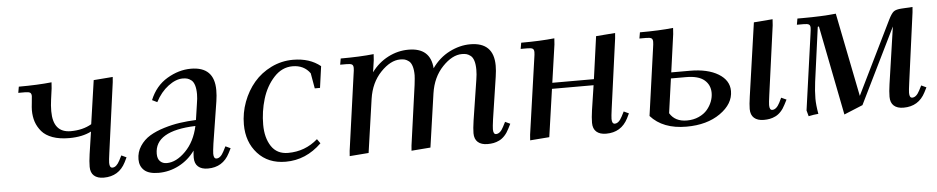

<svg xmlns="http://www.w3.org/2000/svg" viewBox="-34 -655 4260 873"><g transform="rotate(-5 2096.0 -219.0)"><path d="M58.1 -411.1 63 -439Q149.4 -439 212.9 -445.8L210.9 -418L204.1 -368.2Q200.2 -341.3 200.2 -314.9Q200.2 -216.8 280.8 -216.8Q335.9 -216.8 376 -240.2L404.8 -439L492.2 -445.8L490.2 -421.9L446.8 -104Q441.9 -68.8 441.9 -58.1Q441.9 -35.2 455.1 -35.2Q473.6 -35.2 488.8 -64.9L500 -86.9L522.9 -76.2L512.2 -54.2Q481 6.8 412.1 6.8Q383.3 6.8 367.7 -7.1Q352.1 -21 352.1 -47.9Q352.1 -71.8 356.9 -105L372.1 -207Q331.1 -186 271 -186Q227.1 -186 195.3 -197.5Q163.6 -209 146.2 -229.5Q128.9 -250 120.8 -273.9Q112.8 -297.9 112.8 -327.1Q112.8 -338.9 115.5 -361.6Q118.2 -384.3 118.2 -391.1Q118.2 -402.8 111.8 -407Q105.5 -411.1 87.9 -411.1Z M576.2 -62Q576.2 -95.2 594 -122.3Q611.8 -149.4 639.6 -166.3Q667.5 -183.1 705.1 -194.6Q742.7 -206.1 778.6 -211.2Q814.5 -216.3 852.1 -217.8L862.8 -290Q867.2 -315.4 867.2 -334Q867.2 -358.9 862.1 -375.2Q856.9 -391.6 847.4 -398.9Q837.9 -406.2 829.1 -408.7Q820.3 -411.1 808.1 -411.1Q776.9 -411.1 742.2 -385Q707.5 -358.9 684.1 -314L661.1 -325.2Q687 -388.7 740.5 -420.4Q793.9 -452.1 849.1 -452.1Q956.1 -452.1 956.1 -345.2Q956.1 -320.3 952.1 -294.9L921.9 -104Q917 -68.8 917 -58.1Q917 -35.2 930.2 -35.2Q948.7 -35.2 963.9 -64.9L975.1 -86.9L998 -76.2L986.8 -54.2Q955.6 6.8 887.2 6.8Q858.4 6.8 842.8 -7.1Q827.1 -21 827.1 -47.9Q827.1 -60.5 829.1 -80.1Q799.8 -39.1 755.6 -16.1Q711.4 6.8 662.1 6.8Q617.7 6.8 596.9 -12Q576.2 -30.8 576.2 -62ZM661.1 -80.1Q661.1 -57.1 672.9 -45.7Q684.6 -34.2 703.1 -34.2Q746.6 -34.2 789.3 -77.4Q832 -120.6 847.2 -190.9Q661.1 -184.6 661.1 -80.1Z M1067.4 -178.2Q1067.4 -231 1085.9 -280.8Q1104.5 -330.6 1136.7 -368.4Q1168.9 -406.2 1215.8 -429.2Q1262.7 -452.1 1315.4 -452.1Q1391.1 -452.1 1440.4 -412.1L1426.8 -314H1402.8L1390.6 -383.8Q1362.8 -422.9 1310.5 -422.9Q1262.2 -422.9 1225.6 -383.1Q1189 -343.3 1171.9 -286.6Q1154.8 -230 1154.8 -169.9Q1154.8 -109.9 1180.4 -71Q1206.1 -32.2 1256.8 -32.2Q1334.5 -32.2 1392.6 -83L1406.7 -63Q1335.4 6.8 1242.7 6.8Q1162.6 6.8 1115 -45.7Q1067.4 -98.1 1067.4 -178.2Z M1527.3 -411.1 1532.2 -439Q1619.6 -439 1683.1 -445.8L1681.2 -418L1673.3 -363.8Q1704.1 -405.8 1748.8 -429Q1793.5 -452.1 1842.3 -452.1Q1942.4 -452.1 1949.2 -357.9Q1981.9 -404.3 2029.1 -428.2Q2076.2 -452.1 2124 -452.1Q2231.4 -452.1 2231.4 -345.2Q2231.4 -323.2 2227.1 -294.9L2198.2 -104Q2193.4 -68.8 2193.4 -58.1Q2193.4 -35.2 2206.1 -35.2Q2225.1 -35.2 2240.2 -64.9L2251.5 -86.9L2274.4 -76.2L2263.2 -54.2Q2253.9 -35.6 2242.2 -23.2Q2230.5 -10.7 2217.3 -4.4Q2204.1 2 2191.4 4.4Q2178.7 6.8 2164.1 6.8Q2135.3 6.8 2119.6 -7.1Q2104 -21 2104 -47.9Q2104 -68.4 2109.4 -105L2138.2 -290Q2142.1 -313 2142.1 -334Q2142.1 -358.9 2137 -375.2Q2131.8 -391.6 2122.3 -398.9Q2112.8 -406.2 2104 -408.7Q2095.2 -411.1 2083 -411.1Q2038.6 -411.1 1993.9 -364.3Q1949.2 -317.4 1938.5 -244.1L1903.3 0L1816.4 6.8L1818.4 -17.1L1856.4 -290Q1860.4 -324.2 1860.4 -334Q1860.4 -358.9 1855.2 -375.2Q1850.1 -391.6 1840.6 -398.9Q1831.1 -406.2 1822.3 -408.7Q1813.5 -411.1 1801.3 -411.1Q1756.8 -411.1 1711.9 -364.3Q1667 -317.4 1656.2 -244.1L1621.1 0L1534.2 6.8L1536.1 -17.1L1584.5 -363.8Q1587.4 -380.9 1587.4 -391.1Q1587.4 -402.8 1581.1 -407Q1574.7 -411.1 1557.1 -411.1Z M2351.1 -411.1 2356 -439Q2444.3 -439 2507.8 -445.8L2505.9 -418L2481 -245.1H2670.9L2697.8 -439L2785.2 -445.8L2783.2 -421.9L2739.7 -104Q2734.9 -68.8 2734.9 -58.1Q2734.9 -35.2 2748 -35.2Q2766.6 -35.2 2781.7 -64.9L2793 -86.9L2815.9 -76.2L2805.2 -54.2Q2773.9 6.8 2705.1 6.8Q2676.3 6.8 2660.6 -7.1Q2645 -21 2645 -47.9Q2645 -71.8 2649.9 -105L2667 -217.8H2477.1L2445.8 0L2357.9 6.8L2359.9 -19L2409.2 -363.8Q2412.1 -380.9 2412.1 -391.1Q2412.1 -402.8 2405.8 -407Q2399.4 -411.1 2381.8 -411.1Z M2893.1 -411.1 2897.9 -439Q2986.3 -439 3049.8 -445.8L3047.9 -418L3023.9 -245.1H3108.9Q3189.9 -245.1 3238.5 -215.6Q3287.1 -186 3287.1 -137.2Q3287.1 -78.6 3226.3 -35.9Q3165.5 6.8 3071.8 6.8Q2964.4 6.8 2908.2 -56.2L2951.2 -362.8Q2954.1 -380.9 2954.1 -391.1Q2954.1 -402.8 2947.8 -407Q2941.4 -411.1 2923.8 -411.1ZM2998 -61Q3022 -21 3076.2 -21Q3106 -21 3130.4 -32Q3154.8 -43 3169.2 -60.1Q3183.6 -77.1 3191.2 -96.9Q3198.7 -116.7 3198.7 -136.2Q3198.7 -172.9 3172.1 -195.3Q3145.5 -217.8 3088.9 -217.8H3020ZM3364.7 -47.9Q3364.7 -68.4 3370.1 -105L3418 -439L3503.9 -445.8L3502 -418L3459 -104Q3454.1 -68.8 3454.1 -58.1Q3454.1 -35.2 3466.8 -35.2Q3485.8 -35.2 3501 -64.9L3511.7 -86.9L3535.2 -76.2L3523.9 -54.2Q3514.6 -35.6 3502.9 -23.2Q3491.2 -10.7 3478 -4.4Q3464.8 2 3452.1 4.4Q3439.5 6.8 3424.8 6.8Q3396 6.8 3380.4 -7.1Q3364.7 -21 3364.7 -47.9Z M3611.8 -411.1 3616.7 -439H3640.6Q3729.5 -439 3792.5 -445.8L3868.7 -64L4032.7 -398.9Q4045.9 -425.3 4056.4 -433.3Q4066.9 -441.4 4092.8 -442.9L4142.6 -445.8L4140.6 -421.9L4097.7 -104Q4092.8 -68.8 4092.8 -58.1Q4092.8 -35.2 4105.5 -35.2Q4124.5 -35.2 4139.6 -64.9L4150.9 -86.9L4173.8 -76.2L4162.6 -54.2Q4131.3 6.8 4062.5 6.8Q4033.7 6.8 4018.3 -7.1Q4002.9 -21 4002.9 -47.9Q4002.9 -71.8 4007.8 -105L4045.9 -365.2L3877 -21L3791.5 14.2L3710.9 -395L3705.6 -393.1L3671.9 -145Q3666.5 -102.5 3666.5 -68.8Q3666.5 -40 3673.8 1Q3653.8 2.4 3628.9 7.8L3621.6 -19L3669.9 -363.8Q3672.9 -383.8 3672.9 -392.1Q3672.9 -403.3 3666.5 -407.2Q3660.2 -411.1 3642.6 -411.1Z"/></g></svg>

Font: Dihjauti S
Style: Bold Italic
Weight: 700
Italic angle: -9°
Designer: T. Christopher White
Version: Version 3.0.0